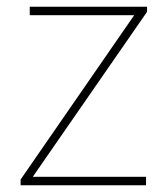

<svg xmlns="http://www.w3.org/2000/svg" viewBox="-20 -548 496 568"><path d="M412 0H41V-17L377 -503H68V-528H415V-513L77 -25H412Z"/></svg>

Font: Noto Sans Cherokee Thin
Style: Regular
Weight: 100
Designer: Monotype Design Team
Foundry: Monotype Imaging Inc.
Version: Version 2.001; ttfautohint (v1.8.4.7-5d5b)